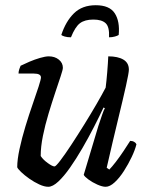

<svg xmlns="http://www.w3.org/2000/svg" viewBox="-20 -716 567 736"><path d="M165 0Q150 0 130.5 -9Q111 -18 92.5 -31Q74 -44 61 -56.5Q48 -69 46 -75Q46 -104 55 -145.5Q64 -187 77.5 -231.5Q91 -276 105 -316Q119 -356 128 -384Q137 -412 137 -419Q137 -434 110 -434H51Q51 -442 54 -451Q57 -460 59 -464Q73 -471 93 -479.5Q113 -488 133.5 -494Q154 -500 167 -500Q190 -500 205.5 -487.5Q221 -475 221 -456Q221 -449 212.5 -423.5Q204 -398 191.5 -360.5Q179 -323 166 -280Q153 -237 144.5 -195Q136 -153 136 -118Q145 -104 163 -91Q181 -78 189 -78Q194 -78 211.5 -101Q229 -124 253 -160.5Q277 -197 302.5 -238Q328 -279 350 -317Q372 -355 385 -380Q388 -403 391 -439Q394 -475 395 -500Q432 -500 453 -487.5Q474 -475 474 -449Q474 -437 463 -387.5Q452 -338 432.5 -258Q413 -178 389 -73L399 -66Q409 -76 424 -95.5Q439 -115 454 -137.5Q469 -160 479 -176Q488 -176 494.5 -172Q501 -168 503 -163Q498 -142 485 -114.5Q472 -87 455 -60.5Q438 -34 419.5 -17Q401 0 385 0Q372 0 353 -8.5Q334 -17 319 -28Q304 -39 301 -46L357 -233Q365 -257 371.5 -276Q378 -295 382 -301L377 -304Q361 -270 340 -229Q319 -188 295.5 -147.5Q272 -107 248.5 -73.5Q225 -40 203.5 -20Q182 0 165 0ZM252 -573Q238 -573 228 -576Q218 -579 215 -582Q232 -634 263.5 -665Q295 -696 347 -696Q400 -696 420 -665Q440 -634 435 -582Q431 -579 420.5 -576Q410 -573 398 -573Q400 -613 385 -627Q370 -641 338 -641Q305 -641 286.5 -627Q268 -613 252 -573Z"/></svg>

Font: Texturina 72pt 72pt Medium
Style: Italic
Weight: 500
Italic angle: -11°
Designer: Guillermo Torres Carreño
Foundry: Omnibus-Type
Version: Version 1.002; ttfautohint (v1.8.3)